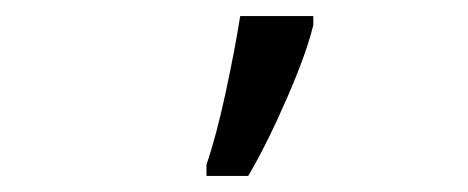

<svg xmlns="http://www.w3.org/2000/svg" viewBox="-20 -825 582 239"><path d="M237 -620Q249 -655 260.5 -708Q272 -761 279 -805H370V-794Q362 -760 337.5 -703.5Q313 -647 289 -606H237Z"/></svg>

Font: Noto Sans Display
Style: Regular
Weight: 400
Designer: Monotype Design team
Foundry: Monotype Imaging Inc.
Version: Version 1.000